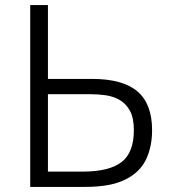

<svg xmlns="http://www.w3.org/2000/svg" viewBox="-20 -733 661 753"><path d="M314 0H98.5V-713H168V-423.5H341.5Q461.5 -423.5 519 -374.5Q576.5 -325.5 576.5 -222.5Q576.5 -158 552.8 -107.8Q529 -57.5 471.5 -28.8Q414 0 314 0ZM168 -60H304Q408 -60 456.5 -97.2Q505 -134.5 505 -222.5Q505 -271 489.2 -299.2Q473.5 -327.5 448.2 -341.5Q423 -355.5 393.8 -359.5Q364.5 -363.5 337 -363.5H168Z"/></svg>

Font: Heraclito Light
Style: Regular
Weight: 300
Designer: Kostas Bartsokas (font) & Cristiano Sobral (main changes)
Foundry: Kostas Bartsokas (font) & Cristiano Sobral (main changes)
Version: Version 1.00;July 8, 2020;FontCreator 13.0.0.2655 64-bit